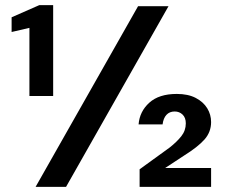

<svg xmlns="http://www.w3.org/2000/svg" viewBox="-20 -724 876 744"><path d="M94 -352V-616L25 -600V-657L132 -704H186V-352ZM118 0 515 -700H633L236 0ZM521 0V-68L637 -152Q665 -174 682.5 -196Q700 -218 700 -246Q700 -268 687.5 -280Q675 -292 657 -292Q637 -292 625 -279Q613 -266 610 -242H517Q521 -292 558.5 -326Q596 -360 665 -360Q709 -360 738.5 -344.5Q768 -329 783 -304.5Q798 -280 798 -251Q798 -212 772 -183Q746 -154 693 -121L620 -73H798V0Z"/></svg>

Font: DM Sans 9pt SemiBold
Style: Regular
Weight: 600
Version: Version 4.004;gftools[0.9.30]